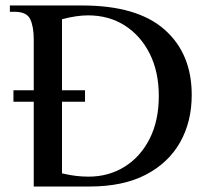

<svg xmlns="http://www.w3.org/2000/svg" viewBox="-20 -680 760 700"><path d="M103 0V-309H29V-351H103V-537Q103 -582 90.5 -609.5Q78 -637 33 -637H16V-660H280Q480 -660 579.5 -572.5Q679 -485 679 -334Q679 -236 636.5 -161Q594 -86 511.5 -43Q429 0 306 0ZM303 -36Q376 -36 434 -72Q492 -108 525.5 -174Q559 -240 559 -330Q559 -418 526 -484Q493 -550 435 -587Q377 -624 301 -624Q280 -624 256.5 -620.5Q233 -617 206 -610V-351H290V-309H206V-48Q236 -41 258.5 -38.5Q281 -36 303 -36Z"/></svg>

Font: El Messiri Medium
Style: Regular
Weight: 500
Designer: Mohamed Gaber
Foundry: Kief Type Foundry
Version: Version 2.020; ttfautohint (v1.8.3)